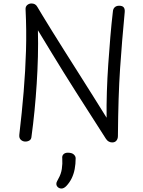

<svg xmlns="http://www.w3.org/2000/svg" viewBox="-20 -809 822 1104"><path d="M161 -23Q160 -8 149.5 -1.5Q139 5 126 5Q111 5 100 -5Q89 -15 91 -34Q106 -161 116 -281Q126 -401 129.5 -518Q133 -635 127 -755Q126 -771 136.5 -780Q147 -789 161 -789Q172 -789 180.5 -784.5Q189 -780 195 -769Q202 -757 223.5 -721.5Q245 -686 277.5 -633.5Q310 -581 349.5 -518.5Q389 -456 431.5 -389Q474 -322 515.5 -256Q557 -190 593 -132Q592 -203 594.5 -281.5Q597 -360 602.5 -440Q608 -520 614.5 -597Q621 -674 629 -742Q630 -758 639.5 -767Q649 -776 665 -776Q684 -776 691.5 -766.5Q699 -757 697 -738Q689 -654 682.5 -575.5Q676 -497 670.5 -415Q665 -333 662 -238.5Q659 -144 658 -27Q658 -11 649.5 -0.5Q641 10 625 10Q615 10 605.5 5Q596 0 589 -11Q536 -94 494 -159.5Q452 -225 416 -281.5Q380 -338 346.5 -392Q313 -446 277 -505Q241 -564 198 -635Q200 -560 198 -482.5Q196 -405 191 -327Q186 -249 178.5 -172.5Q171 -96 161 -23ZM338 102Q336 87 345 78Q354 69 370 69Q393 69 404 79Q415 89 415 101Q415 134 409.5 163Q404 192 392 216.5Q380 241 361 261Q354 268 347 271.5Q340 275 334 275Q321 275 312.5 267Q304 259 304 248Q304 241 308 233.5Q312 226 316 218Q331 192 335.5 162.5Q340 133 338 102Z"/></svg>

Font: Playpen Sans Light
Style: Regular
Weight: 300
Designer: Laura Meseguer, Veronika Burian, José Scaglione
Foundry: TypeTogether
Version: Version 1.001